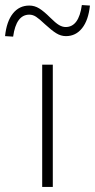

<svg xmlns="http://www.w3.org/2000/svg" viewBox="-82 -740 376 760"><path d="M85 0V-484H127V0ZM-30 -595 -62 -597Q-56 -655 -31 -686.5Q-6 -718 34 -718Q55 -718 73.5 -706.5Q92 -695 116 -671Q138 -649 151.5 -641Q165 -633 178 -633Q230 -633 242 -720L274 -718Q268 -660 243 -628.5Q218 -597 179 -597Q159 -597 140.5 -608.5Q122 -620 96 -644Q74 -665 61 -673.5Q48 -682 34 -682Q-18 -682 -30 -595Z"/></svg>

Font: Nunito Sans ExtraLight
Style: Regular
Weight: 200
Designer: Vernon Adams
Foundry: Vernon Adams
Version: Version 3.006; ttfautohint (v1.8.3)